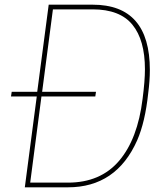

<svg xmlns="http://www.w3.org/2000/svg" viewBox="-20 -800 710 820"><path d="M270 0H86L137 -388H27L30 -408H139L188 -780H376Q620 -780 620 -501Q620 -456 613 -402Q600 -279 566 -201Q477 0 270 0ZM270 -20Q409 -20 488.5 -113Q568 -206 589 -378Q599 -455 599 -504Q599 -629 545.5 -694.5Q492 -760 376 -760H206L160 -408H390L387 -388H157L109 -20Z"/></svg>

Font: Tanohe Sans Thin
Style: Italic
Weight: 100
Designer: Village Type and Design LLC & Cristiano Sobral
Foundry: Cooper Hewitt Smithsonian Design Museum
Version: Version 1.00;September 29, 2021;FontCreator 13.0.0.2655 64-b